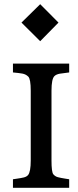

<svg xmlns="http://www.w3.org/2000/svg" viewBox="-20 -892 372 912"><path d="M82 -784.7 170.9 -872.1 257.8 -784.7 170.9 -696.3ZM41.5 -40.5 58.6 -43Q79.6 -45.9 92.8 -49.1Q106 -52.2 113.3 -60.5Q126 -75.7 126 -129.9V-460.9Q126 -516.6 114.3 -528.1Q102.5 -539.6 85.9 -542.5Q69.3 -545.4 41.5 -547.9V-589.8H308.6V-547.9Q280.8 -544.9 264.2 -542Q247.6 -539.1 238.8 -530.8Q224.6 -517.6 224.6 -460.9V-129.9Q224.6 -74.2 233.4 -64Q242.2 -53.7 255.1 -50.3Q268.1 -46.9 289.6 -43.5L308.6 -40.5V0H41.5Z"/></svg>

Font: Metamorphous
Style: Regular
Weight: 400
Designer: James Grieshaber
Foundry: James Grieshaber
Version: Version 1.001